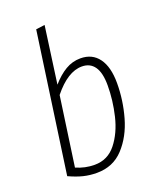

<svg xmlns="http://www.w3.org/2000/svg" viewBox="-140 -825 755 920"><g transform="rotate(-20 237.5 -365.0)"><path d="M431 -361Q431 -274 407 -189Q383 -104 330 -46.5Q277 11 194 11Q158 11 125.5 3Q93 -5 54 -23L155 -735L200 -741L160 -451Q194 -490 229.5 -511Q265 -532 306 -532Q366 -532 398.5 -487.5Q431 -443 431 -361ZM153 -401 103 -49Q148 -29 197 -29Q264 -29 306 -82Q348 -135 366.5 -212.5Q385 -290 385 -366Q385 -430 363 -461.5Q341 -493 299 -493Q227 -493 153 -401Z"/></g></svg>

Font: Fira Sans Extra Condensed ExtraLight
Style: Italic
Weight: 275
Width: 3
Italic angle: -8°
Designer: Carrois Corporate & Edenspiekermann AG
Foundry: Carrois Corporate GbR & Edenspiekermann AG
Version: Version 4.203